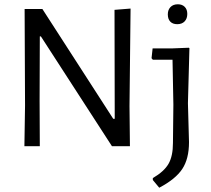

<svg xmlns="http://www.w3.org/2000/svg" viewBox="-20 -683 988 897"><path d="M585 -188 587 0H503L171 -513H166L165 -211L166 0H94L97 -190L95 -641H178L509 -128H516L515 -637L590 -643ZM865 -458 858 -201 863 -19Q863 59 831.5 106.5Q800 154 724 194L694 158V149Q747 118 767.5 82Q788 46 788 -15L790 -194L786 -404H694L688 -411L693 -457H787L862 -460ZM855 -618Q855 -596 842.5 -583Q830 -570 808 -570Q787 -570 775.5 -582Q764 -594 764 -616Q764 -637 776.5 -650Q789 -663 811 -663Q831 -663 843 -651Q855 -639 855 -618Z"/></svg>

Font: Alegreya Sans
Style: Regular
Weight: 400
Designer: Juan Pablo del Peral
Foundry: Huerta Tipografica
Version: Version 2.008; ttfautohint (v1.6)